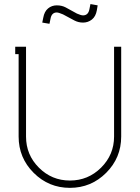

<svg xmlns="http://www.w3.org/2000/svg" viewBox="-20 -907 682 936"><path d="M355 -840.8Q375 -832 384.8 -832Q410.6 -832 416 -862.8L420.9 -887.2L456.1 -880.9L452.1 -856.9Q446.8 -826.7 428 -811.8Q409.2 -796.9 384.8 -796.9Q362.3 -796.9 342.8 -807.1L287.1 -836.9Q265.6 -846.2 256.8 -846.2Q231.4 -846.2 226.1 -814.9L221.2 -791L186 -796.9L190.9 -820.8Q196.3 -851.1 214.4 -866Q232.4 -880.9 256.8 -880.9Q280.8 -880.9 299.8 -871.1ZM106.9 -679.2V-241.2Q106.9 -152.3 169.7 -89.6Q232.4 -26.9 320.8 -26.9Q409.7 -26.9 472.9 -89.8Q536.1 -152.8 536.1 -241.2V-679.2H570.8V-241.2Q570.8 -137.7 497.6 -64.5Q424.3 8.8 320.8 8.8Q217.3 8.8 144 -64.5Q70.8 -137.7 70.8 -241.2V-643.1H54.2V-679.2Z"/></svg>

Font: Rawengulk
Style: Regular
Weight: 400
Version: Version 0.92